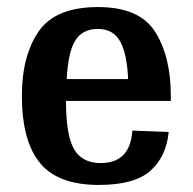

<svg xmlns="http://www.w3.org/2000/svg" viewBox="-20 -512 546 544"><path d="M464 -226H167Q167 -128 190 -89Q213 -50 265 -50Q349 -50 355 -142L458 -138Q451 -68 406 -28Q361 12 260 12Q144 12 93 -50.5Q42 -113 42 -240Q42 -354 89.5 -423Q137 -492 258 -492Q375 -492 419.5 -422Q464 -352 464 -240ZM169 -288H343Q340 -359 320.5 -394.5Q301 -430 257 -430Q214 -430 193.5 -397.5Q173 -365 169 -288Z"/></svg>

Font: Arya
Style: Bold
Weight: 700
Designer: Eduardo Rodriguez Tunni, Modular Infotech
Foundry: Eduardo Rodriguez Tunni, Modular Infotech
Version: Version 1.002